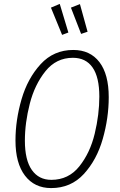

<svg xmlns="http://www.w3.org/2000/svg" viewBox="-20 -949 612 980"><path d="M535 -453Q535 -347 504.5 -240Q474 -133 408 -61Q342 11 241 11Q156 11 107.5 -52.5Q59 -116 59 -232Q59 -336 90 -442.5Q121 -549 187.5 -621.5Q254 -694 354 -694Q440 -694 487.5 -632Q535 -570 535 -453ZM107 -231Q107 -132 142.5 -81.5Q178 -31 242 -31Q330 -31 385 -100Q440 -169 463.5 -267Q487 -365 487 -456Q487 -555 452.5 -604.5Q418 -654 352 -654Q267 -654 212 -585.5Q157 -517 132 -419.5Q107 -322 107 -231ZM285 -929 329 -783 297 -771 240 -910ZM388 -928 427 -787 394 -776 342 -910Z"/></svg>

Font: Fira Sans Extra Condensed ExtraLight
Style: Italic
Weight: 275
Width: 3
Italic angle: -8°
Designer: Carrois Corporate & Edenspiekermann AG
Foundry: Carrois Corporate GbR & Edenspiekermann AG
Version: Version 4.203